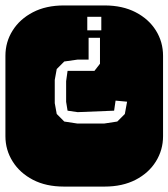

<svg xmlns="http://www.w3.org/2000/svg" viewBox="-22 -689 622 709"><path d="M213.9 0Q147.9 0 99.6 -25.1Q51.3 -50.3 24.7 -92.8Q-2 -135.3 -2 -186V-482.9Q-2 -534.2 24.7 -576.4Q51.3 -618.7 99.6 -643.8Q147.9 -668.9 213.9 -668.9H364.3Q430.2 -668.9 478.8 -643.8Q527.3 -618.7 553.7 -576.4Q580.1 -534.2 580.1 -482.9V-186Q580.1 -135.3 553.7 -92.8Q527.3 -50.3 478.8 -25.1Q430.2 0 364.3 0ZM300.3 -577.1H352.1V-627H300.3ZM263.2 -232.9H363.3L411.1 -240.2L439 -268.1L447.3 -313.5L404.8 -317.4Q403.3 -309.6 402.1 -299.1Q400.9 -288.6 399.4 -280.3L264.6 -274.9L227.5 -280.3L222.2 -313V-389.2L227.5 -427.2H326.7L347.2 -453.6V-549.3H305.2V-468.8H263.7L215.3 -461.9L187.5 -434.1L180.2 -394V-308.1L187.5 -268.1L215.3 -240.2Z"/></svg>

Font: Monofett
Style: Regular
Weight: 400
Designer: Vernon Adams
Foundry: Vernon Adams
Version: Version 1.100; ttfautohint (v1.8.4.7-5d5b);gftools[0.9.28]